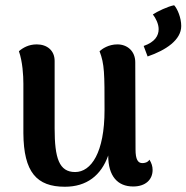

<svg xmlns="http://www.w3.org/2000/svg" viewBox="-20 -697 710 731"><path d="M643 -677C620 -673 578 -653 562 -642C573 -628 584 -606 584 -586C584 -561 570 -537 527 -522L542 -482C612 -506 670 -545 670 -598C670 -629 656 -663 643 -677ZM522 -76C505 -76 496 -90 496 -128L495 -460C495 -502 465 -528 427 -528C393 -528 369 -511 359 -502C378 -453 378 -417 378 -278C378 -116 327 -42 266 -42C205 -42 188 -95 188 -208V-465C188 -505 159 -528 120 -528C89 -528 67 -515 52 -502C66 -462 69 -410 69 -378V-190C70 -41 120 14 227 14C310 14 365 -29 392 -105C392 -26 428 13 487 13C534 13 561 -13 561 -50C561 -64 557 -76 549 -89C542 -78 530 -76 522 -76Z"/></svg>

Font: Arima Koshi ExtraBold
Style: Regular
Weight: 800
Designer: Joana Correia and Natanael Gama
Foundry: NDISCOVER
Version: Version 1.019;PS 001.019;hotconv 1.0.88;makeotf.lib2.5.64775